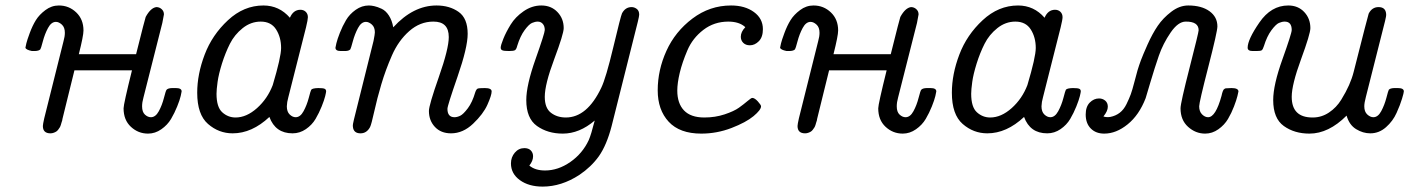

<svg xmlns="http://www.w3.org/2000/svg" viewBox="-20 -484 5167 704"><path d="M73.2 -309.1Q74.2 -314.9 76.7 -325.4Q79.1 -335.9 89.1 -363Q99.1 -390.1 111.6 -410.2Q124 -430.2 146.5 -447Q168.9 -463.9 195.8 -463.9Q232.9 -463.9 259.5 -438.5Q286.1 -413.1 286.1 -372.1Q286.1 -353 269 -285.2H479Q512.2 -418 514.2 -421.9Q532.2 -455.1 553.2 -458Q564.5 -458 572.8 -450.4Q581.1 -442.9 581.1 -431.2Q581.1 -430.2 575.2 -399.9L505.9 -126Q501 -108.9 501 -94.2Q501 -73.2 511.5 -63.7Q522 -54.2 533.2 -54.2Q550.3 -54.2 562.3 -76.2Q574.2 -98.1 581.1 -125Q587.9 -151.9 590.8 -154.8Q595.7 -160.6 610.8 -161.1H625Q646 -161.1 646 -148.9Q646 -147 642.6 -132.1Q639.2 -117.2 629.6 -93.5Q620.1 -69.8 607.2 -47.9Q594.2 -25.9 571.5 -10Q548.8 5.9 522.9 5.9Q486.8 5.9 460 -19Q433.1 -43.9 433.1 -86.9Q433.1 -102.1 463.9 -226.1H252.9Q251 -218.3 248 -206.1Q245.1 -193.8 234.1 -149.9Q223.1 -106 209 -47.9L208 -42Q206.1 -37.1 205.6 -34.7Q205.1 -32.2 203.1 -26.1Q201.2 -20 199 -16.6Q196.8 -13.2 193.4 -8.5Q189.9 -3.9 186 -1.5Q182.1 1 176.5 2.9Q170.9 4.9 165 4.9Q137.2 4.9 137.2 -22Q137.2 -27.8 142.1 -49.8L212.9 -333Q217.8 -350.1 217.8 -363.8Q217.8 -383.8 206.8 -393.8Q195.8 -403.8 185.1 -403.8Q168 -403.8 156 -381.3Q144 -358.9 137 -332Q129.9 -305.2 127.9 -303.2Q123 -297.4 107.9 -296.9H97.2Q75.2 -301.3 73.2 -309.1Z M703.1 -144Q703.1 -211.9 730.5 -283.9Q757.8 -356 815.9 -409.9Q874 -463.9 945.8 -463.9Q1003.9 -463.9 1043 -418.9Q1055.2 -447.8 1081.1 -448.2Q1093.3 -448.2 1101.1 -440.7Q1108.9 -433.1 1108.9 -420.9Q1108.9 -412.1 1102.1 -383.8L1037.1 -127Q1032.2 -109.9 1031.7 -94.2Q1031.7 -74.2 1042.2 -64.2Q1052.7 -54.2 1064 -54.2Q1081.1 -54.2 1093 -76.2Q1105 -98.1 1112.1 -125Q1119.1 -151.9 1121.1 -154.8Q1125 -160.6 1147 -161.1Q1165 -161.1 1170.4 -158.4Q1175.8 -155.8 1175.8 -148.9Q1175.8 -146 1172.4 -131.6Q1168.9 -117.2 1159.4 -93.5Q1149.9 -69.8 1137 -47.9Q1124 -25.9 1101.6 -10.5Q1079.1 4.9 1052.7 4.9Q989.7 4.9 967.8 -55.2Q903.8 4.9 833 4.9Q782.2 4.9 742.7 -29.5Q703.1 -64 703.1 -144ZM773.9 -140.1Q773.9 -91.3 794.9 -72.3Q815.9 -53.2 843.8 -53.2Q883.8 -53.2 922.4 -87.6Q960.9 -122.1 980 -171.9Q1010.7 -274.9 1010.7 -308.1Q1010.7 -347.2 992.4 -376Q974.1 -404.8 936 -404.8Q899.9 -404.8 869.9 -380.9Q839.8 -356.9 823 -323.5Q806.2 -290 793.9 -251Q781.7 -211.9 777.8 -183.6Q773.9 -155.3 773.9 -140.1Z M1210 -309.1Q1210 -311 1213.4 -325.4Q1216.8 -339.8 1226.3 -364Q1235.8 -388.2 1248.8 -410.2Q1261.7 -432.1 1284.2 -448Q1306.6 -463.9 1332.5 -463.9Q1341.3 -463.9 1352.5 -461.4Q1363.8 -459 1379.2 -451.9Q1394.5 -444.8 1406 -427Q1417.5 -409.2 1421.9 -383.8Q1495.1 -463.9 1580.6 -463.9Q1628.4 -463.9 1661.6 -440.4Q1694.8 -417 1694.8 -359.9Q1694.8 -310.1 1657.7 -203.1Q1620.6 -96.2 1620.6 -85Q1620.6 -54.2 1646.5 -54.2Q1656.2 -54.2 1667.5 -59.6Q1678.7 -64.9 1695.3 -86.9Q1711.9 -108.9 1722.7 -146Q1726.6 -157.2 1731.7 -159.2Q1736.8 -161.1 1757.8 -161.1Q1782.7 -161.1 1782.7 -148.9Q1782.7 -134.8 1767.3 -100.3Q1752 -65.9 1714.8 -30.5Q1677.7 4.9 1633.8 4.9Q1596.7 4.9 1574.7 -18.6Q1552.7 -42 1552.7 -77.1Q1552.7 -98.1 1589.1 -201.7Q1625.5 -305.2 1625.5 -348.1Q1625.5 -405.3 1568.8 -404.8Q1520 -404.8 1480.5 -369.9Q1440.9 -335 1417.2 -281Q1393.6 -227.1 1378.2 -175Q1362.8 -123 1352.3 -75.4Q1341.8 -27.8 1336.9 -18.1Q1324.7 4.9 1301.8 4.9Q1275.9 4.9 1273.9 -20Q1272.9 -26.9 1277.8 -45.9L1349.6 -334Q1354.5 -358.9 1354.5 -365.2Q1354.5 -384.3 1343.5 -394Q1332.5 -403.8 1321.8 -403.8Q1304.7 -403.8 1292.7 -381.3Q1280.8 -358.9 1273.7 -332.5Q1266.6 -306.2 1264.6 -303.2Q1259.8 -297.4 1246.6 -296.9H1229.5Q1210 -296.9 1210 -309.1Z M1815.9 -309.1Q1815.9 -317.9 1825.7 -342Q1835.4 -366.2 1852.5 -394Q1869.6 -421.9 1900.1 -442.9Q1930.7 -463.9 1964.8 -463.9Q2001 -463.9 2023.9 -439.9Q2046.9 -416 2046.9 -380.9Q2046.9 -359.9 2012.2 -267.3Q1977.5 -174.8 1977.5 -128.9Q1977.5 -87.9 2000 -70.6Q2022.5 -53.2 2054.7 -53.2Q2132.8 -53.2 2184.6 -162.1Q2201.7 -197.3 2228.8 -311Q2255.9 -424.8 2260.7 -435.1Q2272.9 -458 2295.9 -458Q2305.7 -458 2314.7 -451.4Q2323.7 -444.8 2323.7 -430.2Q2323.7 -425.3 2318.8 -404.8L2222.7 -22Q2204.6 47.9 2175.8 88.9Q2147.9 127.9 2104.5 157.2Q2038.6 200.2 1969.7 200.2Q1918.9 200.2 1886.2 176.5Q1853.5 152.8 1853.5 115.2Q1853.5 92.3 1867.7 75.7Q1881.8 59.1 1902.8 59.1Q1918 59.1 1926.3 67.6Q1934.6 76.2 1934.6 88.9Q1934.6 106 1920.9 123Q1941.9 141.1 1978.5 141.1Q2026.4 141.1 2071 110.1Q2115.7 79.1 2138.7 29.8Q2147.5 9.8 2160.6 -42Q2104.5 5.9 2043.5 5.9Q1988.3 5.9 1949 -22Q1909.7 -49.8 1909.7 -117.2Q1909.7 -171.4 1943.6 -267.1Q1977.5 -362.8 1977.5 -374Q1977.5 -388.2 1970.2 -396.5Q1962.9 -404.8 1951.7 -404.8Q1941.9 -404.8 1930.7 -399.9Q1919.4 -395 1903.6 -373.5Q1887.7 -352.1 1876.5 -315.9Q1873.5 -303.7 1868.7 -300.3Q1863.8 -296.9 1846.7 -296.9Q1827.6 -296.9 1821.8 -299.6Q1815.9 -302.2 1815.9 -309.1Z M2391.6 -152.8Q2391.6 -227.1 2423.6 -297.6Q2455.6 -368.2 2519 -416Q2582.5 -463.9 2660.6 -463.9Q2711.4 -463.9 2744.4 -439.9Q2777.3 -416 2777.3 -377Q2777.3 -348.1 2762.5 -333Q2747.6 -317.9 2729.5 -317.9Q2714.4 -317.9 2705.3 -326.9Q2696.3 -335.9 2696.3 -349.1Q2696.3 -367.2 2712.4 -383.8V-384.8Q2690.4 -404.8 2650.4 -404.8Q2598.6 -404.8 2559.1 -374.5Q2519.5 -344.2 2500.5 -299.6Q2481.4 -254.9 2472.4 -217Q2463.4 -179.2 2463.4 -151.9Q2463.4 -105 2488 -79.1Q2512.7 -53.2 2562.5 -53.2Q2602.5 -53.2 2637 -64.7Q2671.4 -76.2 2689.5 -89.1Q2707.5 -102.1 2720.9 -113.5Q2734.4 -125 2738.3 -125Q2747.1 -125 2758.8 -112.1Q2770.5 -99.1 2770.5 -94.2Q2770.5 -81.1 2742.9 -58.1Q2715.3 -35.2 2661.9 -14.6Q2608.4 5.9 2551.3 5.9Q2472.2 5.9 2431.9 -37.6Q2391.6 -81.1 2391.6 -152.8Z M2840.3 -309.1Q2841.3 -314.9 2843.8 -325.4Q2846.2 -335.9 2856.2 -363Q2866.2 -390.1 2878.7 -410.2Q2891.1 -430.2 2913.6 -447Q2936 -463.9 2962.9 -463.9Q3000 -463.9 3026.6 -438.5Q3053.2 -413.1 3053.2 -372.1Q3053.2 -353 3036.1 -285.2H3246.1Q3279.3 -418 3281.2 -421.9Q3299.3 -455.1 3320.3 -458Q3331.5 -458 3339.8 -450.4Q3348.1 -442.9 3348.1 -431.2Q3348.1 -430.2 3342.3 -399.9L3272.9 -126Q3268.1 -108.9 3268.1 -94.2Q3268.1 -73.2 3278.6 -63.7Q3289.1 -54.2 3300.3 -54.2Q3317.4 -54.2 3329.3 -76.2Q3341.3 -98.1 3348.1 -125Q3355 -151.9 3357.9 -154.8Q3362.8 -160.6 3377.9 -161.1H3392.1Q3413.1 -161.1 3413.1 -148.9Q3413.1 -147 3409.7 -132.1Q3406.2 -117.2 3396.7 -93.5Q3387.2 -69.8 3374.3 -47.9Q3361.3 -25.9 3338.6 -10Q3315.9 5.9 3290 5.9Q3253.9 5.9 3227.1 -19Q3200.2 -43.9 3200.2 -86.9Q3200.2 -102.1 3231 -226.1H3020Q3018.1 -218.3 3015.1 -206.1Q3012.2 -193.8 3001.2 -149.9Q2990.2 -106 2976.1 -47.9L2975.1 -42Q2973.1 -37.1 2972.7 -34.7Q2972.2 -32.2 2970.2 -26.1Q2968.3 -20 2966.1 -16.6Q2963.9 -13.2 2960.4 -8.5Q2957 -3.9 2953.1 -1.5Q2949.2 1 2943.6 2.9Q2938 4.9 2932.1 4.9Q2904.3 4.9 2904.3 -22Q2904.3 -27.8 2909.2 -49.8L2980 -333Q2984.9 -350.1 2984.9 -363.8Q2984.9 -383.8 2973.9 -393.8Q2962.9 -403.8 2952.1 -403.8Q2935.1 -403.8 2923.1 -381.3Q2911.1 -358.9 2904.1 -332Q2897 -305.2 2895 -303.2Q2890.1 -297.4 2875 -296.9H2864.3Q2842.3 -301.3 2840.3 -309.1Z M3470.2 -144Q3470.2 -211.9 3497.6 -283.9Q3524.9 -356 3583 -409.9Q3641.1 -463.9 3712.9 -463.9Q3771 -463.9 3810.1 -418.9Q3822.3 -447.8 3848.1 -448.2Q3860.4 -448.2 3868.2 -440.7Q3876 -433.1 3876 -420.9Q3876 -412.1 3869.1 -383.8L3804.2 -127Q3799.3 -109.9 3798.8 -94.2Q3798.8 -74.2 3809.3 -64.2Q3819.8 -54.2 3831.1 -54.2Q3848.1 -54.2 3860.1 -76.2Q3872.1 -98.1 3879.2 -125Q3886.2 -151.9 3888.2 -154.8Q3892.1 -160.6 3914.1 -161.1Q3932.1 -161.1 3937.5 -158.4Q3942.9 -155.8 3942.9 -148.9Q3942.9 -146 3939.5 -131.6Q3936 -117.2 3926.5 -93.5Q3917 -69.8 3904.1 -47.9Q3891.1 -25.9 3868.7 -10.5Q3846.2 4.9 3819.8 4.9Q3756.8 4.9 3734.9 -55.2Q3670.9 4.9 3600.1 4.9Q3549.3 4.9 3509.8 -29.5Q3470.2 -64 3470.2 -144ZM3541 -140.1Q3541 -91.3 3562 -72.3Q3583 -53.2 3610.8 -53.2Q3650.9 -53.2 3689.5 -87.6Q3728 -122.1 3747.1 -171.9Q3777.8 -274.9 3777.8 -308.1Q3777.8 -347.2 3759.5 -376Q3741.2 -404.8 3703.1 -404.8Q3667 -404.8 3637 -380.9Q3606.9 -356.9 3590.1 -323.5Q3573.2 -290 3561 -251Q3548.8 -211.9 3544.9 -183.6Q3541 -155.3 3541 -140.1Z M3960.9 -64Q3960.9 -92.8 3975.8 -107.9Q3990.7 -123 4009.8 -123Q4022.9 -123 4032.5 -115Q4042 -106.9 4042 -92.8Q4042 -76.7 4025.9 -57.1Q4035.6 -53.2 4050.8 -55.2Q4070.8 -59.1 4085.7 -70.6Q4100.6 -82 4110.6 -102.5Q4120.6 -123 4126.2 -138.4Q4131.8 -153.8 4139.4 -183.3Q4147 -212.9 4150.9 -226.1Q4156.7 -245.1 4163.3 -262.9Q4169.9 -280.8 4187.7 -320.8Q4205.6 -360.8 4225.1 -389.4Q4244.6 -418 4274.7 -440.9Q4304.7 -463.9 4336.9 -463.9Q4385.7 -463.9 4414.8 -442.9Q4443.8 -421.9 4443.8 -387.2Q4443.8 -368.2 4410.4 -238.5Q4377 -108.9 4377 -94.2Q4377 -75.2 4387.5 -64.7Q4397.9 -54.2 4409.7 -54.2Q4437.5 -54.2 4459 -132.8Q4460 -135.7 4460.9 -140.9Q4461.9 -146 4462.9 -147.5Q4463.9 -148.9 4464.8 -151.9Q4465.8 -154.8 4467.3 -156Q4468.8 -157.2 4470.7 -158.7Q4472.7 -160.2 4476.3 -160.2Q4480 -160.2 4484.4 -160.6Q4488.8 -161.1 4495.6 -161.1Q4520.5 -161.1 4521 -148.9Q4521 -147 4517.3 -132.1Q4513.7 -117.2 4504.6 -93.5Q4495.6 -69.8 4482.7 -47.9Q4469.7 -25.9 4447.3 -10Q4424.8 5.9 4398.9 5.9Q4363.8 5.9 4336.2 -19Q4308.6 -43.9 4308.6 -86.9Q4308.6 -106 4341.8 -235.6Q4375 -365.2 4375 -373Q4375 -405.3 4327.6 -404.8Q4299.8 -404.8 4272.2 -364.5Q4244.6 -324.2 4229.2 -280Q4213.9 -235.8 4197.8 -181.4Q4181.6 -127 4180.7 -124Q4156.7 -62 4114.7 -28.1Q4072.8 5.9 4028.8 5.9Q3998 5.9 3979.5 -12.9Q3960.9 -31.7 3960.9 -64Z M4554.7 -309.1Q4554.7 -338.9 4597.7 -401.4Q4640.6 -463.9 4703.6 -463.9Q4739.7 -463.9 4762.2 -439.9Q4784.7 -416 4784.7 -380.9Q4784.7 -359.9 4750.5 -266.8Q4716.3 -173.8 4716.3 -128.9Q4716.3 -52.7 4793.5 -53.2Q4825.7 -53.2 4853 -71.5Q4880.4 -89.8 4897.9 -118.4Q4915.5 -147 4926.5 -171.9Q4937.5 -196.8 4943.4 -220.2Q4996.6 -430.2 4998.5 -434.1Q5010.7 -458 5034.7 -458Q5060.5 -458 5062.5 -433.1Q5063.5 -426.3 5058.6 -407.2L4988.3 -128.9Q4982.4 -106.9 4982.4 -94.2Q4982.4 -74.2 4993.4 -64.2Q5004.4 -54.2 5015.6 -54.2Q5032.7 -54.2 5044.7 -76.7Q5056.6 -99.1 5063.5 -125.5Q5070.3 -151.9 5072.3 -154.8Q5077.1 -160.6 5092.3 -161.1H5105.5Q5127.4 -161.1 5127.4 -148.9Q5127.4 -144 5120.8 -122.1Q5114.3 -100.1 5100.8 -70.1Q5087.4 -40 5062 -17.6Q5036.6 4.9 5004.4 4.9Q4977.5 4.9 4952.4 -10.5Q4927.2 -25.9 4917.5 -60.1Q4851.6 5.9 4781.2 5.9Q4726.1 5.9 4687.3 -22Q4648.4 -49.8 4648.4 -117.2Q4648.4 -172.4 4682.4 -267.1Q4716.3 -361.8 4716.3 -374Q4716.3 -404.8 4690.4 -404.8Q4680.7 -404.8 4669.4 -399.9Q4658.2 -395 4641.8 -373Q4625.5 -351.1 4614.3 -314.9Q4610.4 -302.7 4606.4 -299.8Q4602.5 -296.9 4587.4 -296.9H4573.2Q4554.7 -296.9 4554.7 -309.1Z"/></svg>

Font: CMU Concrete
Style: Italic
Weight: 500
Italic angle: -14.04°
Version: Version 0.7.0